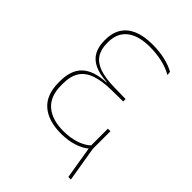

<svg xmlns="http://www.w3.org/2000/svg" viewBox="-219 -724 933 933"><g transform="rotate(45 247.0 -257.5)"><path d="M256.5 -8Q303.5 -8 341.8 -20.2Q380 -32.5 405.5 -54L403 -73.5Q377.5 -49.5 339.5 -37.2Q301.5 -25 255.5 -25Q178 -25 134.5 -62.2Q91 -99.5 91 -176V-186Q91 -238.5 111.5 -270Q132 -301.5 174 -316Q216 -330.5 279.5 -331.5L359.5 -332.5V-349L280.5 -350.5Q219 -351.5 180 -365Q141 -378.5 122.2 -406.5Q103.5 -434.5 103.5 -479V-483Q103.5 -546.5 144.8 -579.2Q186 -612 264 -612Q308.5 -612 347.5 -603.2Q386.5 -594.5 421 -575.5L418.5 -595.5Q388 -612 349.5 -620.8Q311 -629.5 264.5 -629.5Q205 -629.5 165.2 -612.2Q125.5 -595 105.5 -562.2Q85.5 -529.5 85.5 -483V-477.5Q85.5 -436.5 100.8 -407.5Q116 -378.5 149.5 -362Q183 -345.5 237 -342.5V-340.5Q153 -336.5 112.8 -299Q72.5 -261.5 72.5 -185.5V-175.5Q72.5 -91 121 -49.5Q169.5 -8 256.5 -8ZM418 -186.5H400.5V-57.5L402 -56.5L430.5 115.5H448L418 -65.5Z"/></g></svg>

Font: Anek Devanagari Medium Thin
Style: Regular
Weight: 250
Version: Version 1.003